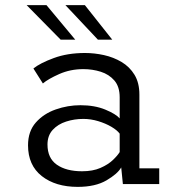

<svg xmlns="http://www.w3.org/2000/svg" viewBox="-20 -719 690 750"><path d="M283.5 11Q197 11 143.2 -31.2Q89.5 -73.5 89.5 -151.5Q89.5 -206 120 -240.5Q150.5 -275 197.8 -291.5Q245 -308 294 -308Q350 -308 391.5 -290.8Q433 -273.5 447.5 -256.5V-339Q447.5 -380.5 426.8 -404.5Q406 -428.5 373.5 -438.8Q341 -449 305.5 -449Q255 -449 211.5 -429.8Q168 -410.5 147.5 -393L110.5 -451.5Q136.5 -472.5 190 -492.2Q243.5 -512 312 -512Q348.5 -512 386 -503.8Q423.5 -495.5 455 -476.8Q486.5 -458 505.5 -426.8Q524.5 -395.5 524.5 -349.5V-61.5H602V0H460L453.5 -65Q439.5 -40 396 -14.5Q352.5 11 283.5 11ZM300.5 -50Q342.5 -50 372.2 -63Q402 -76 420.5 -93.5Q439 -111 447.5 -125V-197Q437.5 -210.5 415 -223.8Q392.5 -237 363.5 -245.8Q334.5 -254.5 305.5 -254.5Q270.5 -254.5 238.5 -244.2Q206.5 -234 186 -211.8Q165.5 -189.5 165.5 -154.5Q165.5 -101 202.2 -75.5Q239 -50 300.5 -50ZM362.5 -564 235.5 -699H311.5L418.5 -564ZM217 -564 84 -699H161.5L274 -564Z"/></svg>

Font: Trispace Light
Style: Regular
Weight: 300
Designer: Tyler Finck
Foundry: Etcetera Type Company
Version: Version 1.210; ttfautohint (v1.8.3)